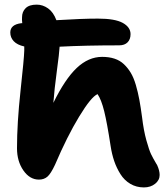

<svg xmlns="http://www.w3.org/2000/svg" viewBox="-20 -778 717 838"><path d="M149.9 5.9Q109.9 5.9 82 -34.2Q54.2 -74.2 54.2 -130.9Q54.2 -240.7 69.6 -381.8Q85 -522.9 85.9 -557.1V-575.2Q55.2 -582 40 -598.1Q24.9 -614.3 24.9 -636.2Q24.9 -670.9 73.2 -676.8H77.1Q75.2 -694.3 76.2 -703.1Q76.2 -726.6 91.8 -742.2Q107.4 -757.8 140.1 -757.8Q166.5 -757.8 189.7 -741.5Q212.9 -725.1 226.1 -689.9Q337.9 -696.8 407.2 -696.8Q481.9 -696.8 515.9 -678Q549.8 -659.2 549.8 -628.9Q549.8 -606.4 536.9 -593.3Q523.9 -580.1 500 -580.1Q354.5 -580.1 240.2 -574.2Q238.8 -546.9 228 -467.3Q217.3 -387.7 212.9 -329.1Q263.7 -433.1 314.9 -481.4Q366.2 -529.8 425.8 -529.8Q456.1 -529.8 479.7 -522Q503.4 -514.2 520.8 -497.8Q538.1 -481.4 550.8 -460.2Q563.5 -439 572.8 -407.5Q582 -376 588.1 -343.3Q594.2 -310.5 600.1 -266.1Q606.9 -208.5 618.9 -165.5Q630.9 -122.6 639.4 -105Q647.9 -87.4 662.1 -63.5Q662.6 -62.5 663.1 -62Q663.6 -61.5 664.1 -60.5Q664.6 -59.6 665 -58.8Q665.5 -58.1 666 -57.1Q676.8 -33.2 676.8 -14.2Q676.8 8.3 657 24.2Q637.2 40 607.9 40Q575.2 40 548.8 24.4Q522.5 8.8 505.6 -18.1Q488.8 -44.9 478.5 -75Q468.3 -105 462.9 -140.1Q447.3 -242.2 434.8 -292.5Q422.4 -342.8 405.8 -367.2Q377.9 -355.5 325.4 -269Q272.9 -182.6 220.2 -59.1Q201.7 -19.5 186.8 -6.8Q171.9 5.9 149.9 5.9Z"/></svg>

Font: Shantell Sans Irregular
Style: Bold
Weight: 700
Designer: Stephen Nixon, Anya Danilova, Shantell Martin
Foundry: Arrow Type
Version: Version 1.006;[9816181b4]